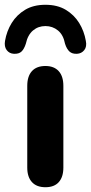

<svg xmlns="http://www.w3.org/2000/svg" viewBox="-56 -775 381 803"><path d="M134 8Q97 8 77.5 -13.5Q58 -35 58 -74V-416Q58 -456 77.5 -477.5Q97 -499 134 -499Q170 -499 189.5 -477.5Q209 -456 209 -416V-74Q209 -35 190 -13.5Q171 8 134 8ZM2 -550Q-17 -551 -28 -565.5Q-39 -580 -35 -604Q-28 -645 -7 -679Q14 -713 49 -734Q84 -755 134 -755Q184 -755 219 -734Q254 -713 275 -679Q296 -645 303 -604Q308 -580 296.5 -565.5Q285 -551 266 -550Q246 -549 234.5 -559.5Q223 -570 216 -592Q209 -629 186.5 -647.5Q164 -666 134 -666Q104 -666 82 -647.5Q60 -629 52 -592Q45 -570 34 -559.5Q23 -549 2 -550Z"/></svg>

Font: Nunito ExtraLight ExtraBold
Style: Regular
Weight: 800
Version: Version 3.602